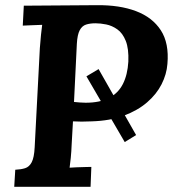

<svg xmlns="http://www.w3.org/2000/svg" viewBox="-20 -722 672 742"><path d="M462 -173 314 -427 361 -455 506 -200ZM354 -702Q442 -703 505.5 -679Q569 -655 601.5 -605Q634 -555 627 -475Q624 -435 604.5 -396.5Q585 -358 548.5 -326.5Q512 -295 458.5 -275Q405 -255 334 -253Q312 -252 295.5 -252Q279 -252 262 -253L257 -165Q256 -137 253.5 -112Q251 -87 249 -74Q260 -75 277 -75.5Q294 -76 310 -76.5Q326 -77 333 -77L330 0H35L39 -66Q61 -67 77 -72Q93 -77 102.5 -95Q112 -113 114 -153L134 -536Q136 -563 138.5 -588Q141 -613 143 -626Q127 -625 103 -624.5Q79 -624 68 -623L72 -700Q143 -701 213.5 -701Q284 -701 354 -702ZM349 -632Q328 -632 312.5 -627Q297 -622 288 -605Q279 -588 277 -553L266 -328Q277 -327 288 -326Q299 -325 311 -325Q366 -325 401.5 -343.5Q437 -362 455 -397.5Q473 -433 476 -484Q478 -534 466 -564Q454 -594 433.5 -608.5Q413 -623 390.5 -627.5Q368 -632 349 -632Z"/></svg>

Font: Lora Italic
Style: Italic
Weight: 400
Italic angle: -3°
Designer: Olga Karpushina, Alexei Vanyashin (Cyrillic)
Foundry: Cyreal
Version: Version 2.210; ttfautohint (v1.8.1.43-b0c9)